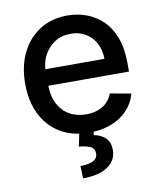

<svg xmlns="http://www.w3.org/2000/svg" viewBox="-86 -621 758 908"><g transform="rotate(-10 293.5 -167.5)"><path d="M306.5 11Q225.9 11 167.8 -23.6Q109.7 -58.2 78.3 -121.3Q46.9 -184.3 46.9 -269.2Q46.9 -353 78.3 -416.9Q109.7 -480.8 166.4 -516.7Q223 -552.6 299 -552.6Q345.2 -552.6 388.5 -537.3Q431.8 -522 466.3 -489.3Q500.7 -456.7 520.6 -404.7Q540.5 -352.6 540.5 -278.4V-240.8H106.9V-320.3H436.4Q436.4 -362.2 419.4 -394.7Q402.3 -427.2 371.6 -446Q340.9 -464.8 299.7 -464.8Q255 -464.8 221.8 -443Q188.6 -421.2 170.6 -386.2Q152.7 -351.2 152.7 -310.4V-248.2Q152.7 -193.5 172.1 -155.2Q191.4 -116.8 226.2 -96.8Q261 -76.7 307.5 -76.7Q337.7 -76.7 362.6 -85.4Q387.4 -94.1 405.5 -111.5Q423.7 -128.9 433.2 -154.5L533.7 -136.4Q521.7 -92 490.6 -58.8Q459.5 -25.6 412.8 -7.3Q366.1 11 306.5 11ZM259.9 -2.8H329.5L323.9 26.3Q354.8 31.2 377.8 51.1Q400.9 71 400.9 111.2Q401.3 159.1 359.6 188.9Q317.8 218.8 239 218.8L236.9 159.4Q273.8 159.4 296.7 148.8Q319.6 138.1 320 114.3Q320.3 90.6 302.4 81Q284.4 71.4 245.4 67.5Z"/></g></svg>

Font: InterMG Medium
Style: Regular
Weight: 500
Designer: Rasmus Andersson
Foundry: rsms
Version: Version 3.019;December 26, 2023;FontCreator 15.0.0.2955 64-b